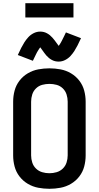

<svg xmlns="http://www.w3.org/2000/svg" viewBox="-20 -1169 616 1197"><path d="M288 8Q323 8 357.5 1.5Q392 -5 422.5 -23Q453 -41 474.5 -69Q496 -97 505 -131Q514 -165 514 -200V-535Q514 -570 505 -604Q496 -638 474.5 -666Q453 -694 422.5 -712Q392 -730 357.5 -736.5Q323 -743 288 -743Q253 -743 218.5 -736.5Q184 -730 153.5 -712Q123 -694 101.5 -666Q80 -638 71 -604Q62 -570 62 -535V-200Q62 -165 71 -131Q80 -97 101.5 -69Q123 -41 153.5 -23Q184 -5 218.5 1.5Q253 8 288 8ZM288 -89Q265 -89 243 -95.5Q221 -102 204.5 -118Q188 -134 181 -156Q174 -178 174 -200V-535Q174 -558 181 -580Q188 -602 204.5 -618Q221 -634 243 -640Q265 -646 288 -646Q311 -646 333 -640Q355 -634 371.5 -618Q388 -602 395 -580Q402 -558 402 -535V-200Q402 -178 395 -156Q388 -134 371.5 -118Q355 -102 333 -95.5Q311 -89 288 -89ZM346 -785Q367 -785 386.5 -795Q406 -805 420 -820.5Q434 -836 443.5 -851Q453 -866 463.5 -886Q474 -906 485 -931L391 -967Q386 -956 381.5 -947Q377 -938 373 -930Q369 -922 365.5 -915Q362 -908 358.5 -902Q355 -896 352.5 -892.5Q350 -889 346 -883Q340 -891 333.5 -900Q327 -909 321 -917Q315 -925 307 -934Q299 -943 291 -949.5Q283 -956 273 -961.5Q263 -967 252.5 -969.5Q242 -972 231 -972Q209 -972 189.5 -962Q170 -952 156 -936.5Q142 -921 132.5 -906Q123 -891 112.5 -871Q102 -851 91 -826L185 -790Q190 -801 194.5 -810Q199 -819 203 -827.5Q207 -836 210.5 -842.5Q214 -849 218 -855Q222 -861 224 -864.5Q226 -868 231 -874Q236 -867 243 -857.5Q250 -848 255.5 -840Q261 -832 269 -823Q277 -814 285 -807.5Q293 -801 303 -795.5Q313 -790 323.5 -787.5Q334 -785 346 -785ZM138 -1060H438V-1149H138Z"/></svg>

Font: Iosevka Sparkle Semibold
Style: Regular
Weight: 600
Designer: Belleve Invis
Foundry: Belleve Invis
Version: Version 4.5.0; ttfautohint (v1.8.3)